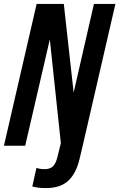

<svg xmlns="http://www.w3.org/2000/svg" viewBox="-22 -740 606 975"><path d="M-2 0 164 -720H302L352 -270L455 -720H564L398 0L382 67Q365 140 325 177.5Q285 215 212 215Q183 215 168 212.5Q153 210 142 207L163 113Q170 115 180 117Q190 119 205 119Q230 119 245.5 106Q261 93 270 56L287 -13L231 -540L106 0Z"/></svg>

Font: Instrument Sans Condensed SemiBold Italic
Style: Regular
Weight: 600
Width: 3
Italic angle: -13°
Designer: Rodrigo Fuenzalida
Foundry: fragTYPE
Version: Version 1.000; ttfautohint (v1.8.4.7-5d5b);gftools[0.9.28]